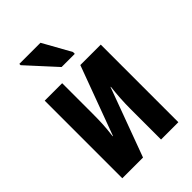

<svg xmlns="http://www.w3.org/2000/svg" viewBox="-225 -861 957 957"><g transform="rotate(-45 253.5 -383.0)"><path d="M56 0V-547H179V-333Q179 -296 177.5 -262.5Q176 -229 170 -182H172L307 -547H451V0H329V-216Q329 -287 338 -363H336L202 0ZM234 -606 96 -757V-766H245L327 -619V-606Z"/></g></svg>

Font: Noto Sans ExtraCondensed
Style: Bold
Weight: 700
Width: 2
Designer: Monotype Design Team
Foundry: Monotype Imaging Inc.
Version: Version 2.013; ttfautohint (v1.8.4.7-5d5b)